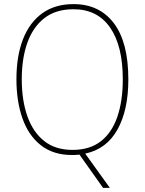

<svg xmlns="http://www.w3.org/2000/svg" viewBox="-20 -745 705 935"><path d="M605 -358Q605 -209 552 -114Q499 -19 395 3L515 170H482L367 8Q349 10 332 10Q239 10 178.5 -38Q118 -86 89 -169.5Q60 -253 60 -359Q60 -472 92 -554Q124 -636 186 -680.5Q248 -725 338 -725Q464 -725 534.5 -632Q605 -539 605 -358ZM86 -359Q86 -256 113.5 -178.5Q141 -101 195.5 -58Q250 -15 333 -15Q417 -15 471 -57Q525 -99 551.5 -176.5Q578 -254 578 -358Q578 -522 516 -611Q454 -700 338 -700Q252 -700 196.5 -657Q141 -614 113.5 -537.5Q86 -461 86 -359Z"/></svg>

Font: Noto Sans Khmer UI SemiCondensed Thin
Style: Regular
Weight: 100
Width: 4
Designer: Danh Hong and the Monotype Design Team
Foundry: Monotype Imaging Inc.
Version: Version 2.002; ttfautohint (v1.8.4.7-5d5b)